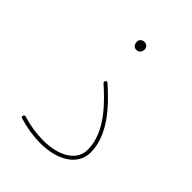

<svg xmlns="http://www.w3.org/2000/svg" viewBox="-182 -723 830 830"><g transform="rotate(45 233.0 -308.0)"><path d="M70.3 -24.9C69.8 -23.4 69.3 -22 69.3 -20.5C69.3 -17.1 71.3 -15.1 75.7 -13.7C121.6 0 165 6.8 206.1 6.8C308.6 6.8 389.6 -38.1 389.6 -119.6C389.6 -233.9 289.1 -328.6 228.5 -382.8C226.6 -384.8 224.6 -385.7 222.7 -385.7C220.2 -385.7 218.3 -384.3 216.3 -381.8C214.8 -379.9 213.9 -377.9 213.9 -376C213.9 -374 214.8 -372.1 216.8 -370.1C274.9 -318.4 372.1 -227.5 372.1 -119.6C372.1 -85.9 356.9 -59.6 326.7 -40C295.9 -20.5 255.9 -10.7 206.1 -10.7C167.5 -10.7 125 -16.6 80.6 -30.3C79.6 -30.8 78.6 -30.8 77.6 -30.8C74.2 -30.8 71.8 -28.8 70.3 -24.9ZM191.9 -600.1C191.9 -595.7 192.4 -591.8 193.4 -588.4C195.8 -580.1 202.6 -572.3 214.8 -572.3C233.9 -572.3 239.7 -587.4 239.7 -599.1C239.7 -603.5 238.3 -607.9 235.8 -611.8C231.4 -618.2 225.1 -621.6 216.3 -621.6C200.2 -621.6 191.9 -610.4 191.9 -600.1Z"/></g></svg>

Font: Mikhak Thin
Style: Regular
Weight: 100
Designer: Amin Abedi
Version: Version 3.2